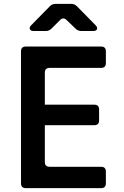

<svg xmlns="http://www.w3.org/2000/svg" viewBox="-20 -970 640 990"><path d="M113 0Q88.3 0 88.3 -24.7V-705.3Q88.3 -730 113 -730H501.2Q525.9 -730 525.9 -705.3V-644.6Q525.9 -619.9 501.2 -619.9H235.9Q211.2 -619.9 211.2 -595.2V-430.2H466.2Q490.9 -430.2 490.9 -405.5V-349.1Q490.9 -324.4 466.2 -324.4H211.2V-134.8Q211.2 -110.1 235.9 -110.1H501.2Q525.9 -110.1 525.9 -85.4V-24.7Q525.9 0 501.2 0ZM154.6 -810Q138.1 -810 134 -819.5Q130 -828.9 141.3 -840.3L236.4 -937.1Q248.7 -950 266.2 -950H347.5Q365 -950 377.4 -937.1L472.4 -840.3Q483.8 -828.9 480.1 -819.5Q476.4 -810 459.5 -810H399.6Q382.1 -810 369.7 -822.3L323.4 -866.8Q305.7 -883.7 289 -865.8L245.9 -822.9Q233.5 -810 216 -810Z"/></svg>

Font: Pitagon Sans Mono
Style: Regular
Weight: 400
Monospace: yes
Designer: Travis Tran
Foundry: Pitagon
Version: Version 1.001;gftools[0.9.26]